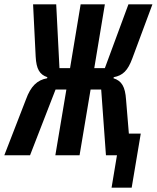

<svg xmlns="http://www.w3.org/2000/svg" viewBox="-64 -718 725 888"><path d="M452 150H545L587 -100H532L519 -257C515 -317 499 -344 461 -356L462 -361C504 -369 527 -391 548 -448L641 -698H530L421 -403H372L421 -698H309L260 -403H211L196 -698H89L101 -456C104 -399 119 -373 155 -361L154 -356C108 -348 78 -319 56 -258L-44 0H75L193 -304H243L192 0H304L355 -304H404L426 0H477Z"/></svg>

Font: IBM Plex Mono SmBld
Style: Italic
Weight: 600
Italic angle: -9.5°
Monospace: yes
Designer: Mike Abbink, Paul van der Laan, Pieter van Rosmalen
Foundry: Bold Monday
Version: Version 2.004